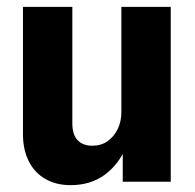

<svg xmlns="http://www.w3.org/2000/svg" viewBox="-20 -530 569 560"><path d="M186 10Q143 10 111.5 -8.5Q80 -27 63.5 -60.5Q47 -94 47 -138V-510H191V-170Q191 -137 206.5 -121Q222 -105 249 -105Q275 -105 293.5 -118Q312 -131 323 -153Q334 -175 334 -203L350 -106Q328 -52 286.5 -21Q245 10 186 10ZM338 0V-108H334V-510H478V0Z"/></svg>

Font: Instrument Sans SemiCondensed
Style: Bold
Weight: 700
Width: 4
Designer: Rodrigo Fuenzalida
Foundry: fragTYPE
Version: Version 1.000;gftools[0.9.28]